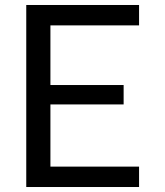

<svg xmlns="http://www.w3.org/2000/svg" viewBox="-20 -750 660 770"><path d="M85.3 0V-730H182.2V0ZM537.7 0H140.5V-81.8H537.7ZM475.8 -331.2H145.5V-409H475.8ZM140.5 -648.2V-730H537.7V-648.2Z"/></svg>

Font: Monaspace Neon Var
Style: Regular
Weight: 400
Designer: Riley Cran and the Lettermatic Team
Version: Version 1.000 (Monaspace Neon Var)